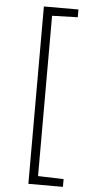

<svg xmlns="http://www.w3.org/2000/svg" viewBox="-60 -778 460 963"><g transform="rotate(5 170.0 -296.5)"><path d="M121 150V-743H295V-704L166 -700V107L295 111V150Z"/></g></svg>

Font: Saira SemiExpanded ExtraLight
Style: Regular
Weight: 250
Width: 6
Designer: Hector Gatti with collaboration of the Omnibus-Type team
Foundry: Omnibus-Type
Version: Version 1.101